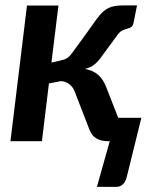

<svg xmlns="http://www.w3.org/2000/svg" viewBox="-20 -534 585 726"><path d="M310.5 -413Q330 -440.5 343.8 -459.8Q357.5 -479 371.2 -491Q385 -503 402.2 -508.2Q419.5 -513.5 446.5 -513.5H498L485.5 -450Q483 -436.5 476.8 -432.2Q470.5 -428 462 -425.8Q453.5 -423.5 443.5 -419.2Q433.5 -415 423.5 -401L367 -324Q352 -302.5 337.5 -290.5Q323 -278.5 301 -273.5Q332.5 -267.5 351.5 -250.8Q370.5 -234 382.5 -202.5L427 -88.5H514.5L459 136.5Q455 152.5 445 162.5Q435 172.5 420.5 172.5H346.5L395 0H391.5Q375.5 0 364.2 -2.8Q353 -5.5 344.5 -10.5Q336 -15.5 330 -23Q324 -30.5 319.5 -40.5L263.5 -185Q257.5 -203.5 242.8 -215.2Q228 -227 209.5 -227L165 -218.5L138.5 0H19.5L82 -513H201L174.5 -297.5L203.5 -304Q213 -306 220 -308.2Q227 -310.5 232.5 -313.8Q238 -317 242.8 -321.8Q247.5 -326.5 253 -334Z"/></svg>

Font: Lato 2
Style: Bold Italic
Weight: 700
Italic angle: -7°
Designer: Lukasz Dziedzic with Adam Twardoch and Botio Nikoltchev
Foundry: tyPoland Lukasz Dziedzic
Version: Version 2.015; 2015-08-06; http://www.latofonts.com/